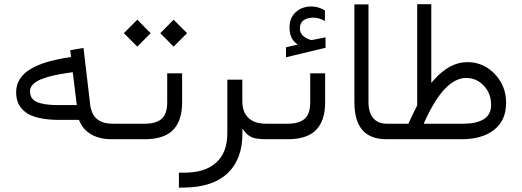

<svg xmlns="http://www.w3.org/2000/svg" viewBox="-20 -657 2464 906"><path d="M529.3 0C533.7 0 536.6 -3.4 539.1 -9.8C541.5 -16.1 542.5 -24.4 542.5 -34.7V-40C542.5 -50.3 541.5 -58.1 539.1 -64.5C536.6 -70.3 533.7 -73.2 529.8 -73.2H512.7C482.4 -73.2 458.5 -79.6 440.9 -92.8C423.3 -105.5 411.6 -127 406.2 -157.7V-158.2L374 -430.7L311.5 -420.4L314.5 -395L315.4 -387.7L308.1 -386.7L276.9 -381.8C227.5 -372.6 186.5 -361.3 154.8 -347.2C122.6 -333 98.1 -315.9 81.5 -294.9C64.5 -273.9 56.2 -249 56.2 -220.7C56.2 -201.7 59.6 -184.6 65.9 -169.9C72.3 -154.8 83 -141.6 98.1 -129.4C113.3 -117.2 134.3 -107.4 161.6 -101.1C188.5 -94.7 221.7 -91.3 260.3 -91.3H347.7H352.5L354.5 -86.9C366.7 -58.1 385.7 -36.6 412.1 -22C438 -7.3 469.7 0 507.3 0ZM341.3 -169.4 342.3 -161.1H334H252.9C209 -161.1 176.3 -166 154.3 -175.8C132.3 -185.1 121.6 -202.1 121.6 -227.1C121.6 -238.3 126 -249 135.3 -258.3C144.5 -267.6 157.2 -275.9 173.3 -282.7C189.5 -289.1 207 -294.9 226.1 -299.3C244.6 -303.7 265.1 -307.6 287.6 -311L315.9 -315.4L323.2 -316.4L324.2 -309.1Z M525.4 -73.2C522.9 -73.2 520.5 -71.8 518.6 -69.3C516.6 -66.4 515.1 -62.5 514.2 -57.6C513.2 -52.7 512.7 -46.9 512.7 -40V-34.7C512.7 -11.7 517.1 0 525.4 0H663.6C722.7 0 767.1 -14.2 795.9 -43C824.7 -71.8 839.4 -115.2 839.4 -174.3V-311H769V-174.8C769 -138.2 760.3 -111.8 743.2 -96.7C725.6 -81.1 698.7 -73.2 663.1 -73.2ZM736.3 -500.5 799.3 -437 862.8 -500.5 799.3 -564ZM564.5 -500.5 627.9 -437 690.9 -500.5 627.9 -564Z M1242.7 0C1247.1 0 1250 -3.4 1252.4 -9.8C1254.9 -16.1 1255.9 -24.4 1255.9 -34.7V-40C1255.9 -50.3 1254.9 -58.1 1252.4 -64.5C1250 -70.3 1247.1 -73.2 1243.2 -73.2H1235.8C1199.2 -73.2 1171.4 -82.5 1152.3 -100.6C1133.3 -118.7 1123.5 -145 1123.5 -179.7V-281.2H1052.7V-27.8C1052.7 32.2 1035.2 78.1 1000.5 109.9C965.8 141.6 916 157.7 851.1 157.7H824.2V228.5L852.1 228C940.9 226.6 1008.3 204.1 1054.7 159.7C1101.1 115.7 1124 53.2 1124 -28.3V-31.2V-50.3C1130.4 -40.5 1136.7 -32.7 1142.1 -27.3C1147.5 -22 1154.3 -16.6 1162.6 -12.2C1170.9 -7.8 1181.2 -4.4 1192.9 -2.9C1204.1 -1 1218.8 0 1235.8 0Z M1378.9 -451.2 1384.8 -446.3 1377.4 -444.8 1329.6 -434.1V-386.7L1516.1 -431.6V-481C1511.7 -480 1505.4 -478.5 1497.6 -477.1C1489.3 -475.6 1481.9 -474.1 1475.1 -472.7C1468.3 -471.2 1461.9 -469.7 1456.1 -468.8C1454.1 -468.3 1452.6 -468.3 1451.2 -468.3C1448.2 -468.3 1444.8 -468.8 1440.4 -470.2C1410.6 -481.4 1395.5 -498.5 1395 -522C1395 -539.6 1400.9 -552.7 1412.1 -561C1423.3 -569.3 1438 -573.7 1457 -573.7C1476.1 -573.7 1494.6 -568.4 1513.2 -558.1V-607.9C1492.7 -620.1 1471.7 -626.5 1450.2 -626.5C1419.9 -626.5 1395 -617.7 1375.5 -599.6C1356 -581.5 1346.2 -558.1 1346.2 -528.3C1346.2 -510.3 1348.6 -495.6 1354 -483.4C1358.9 -471.2 1367.2 -460.4 1378.9 -451.2ZM1239.3 -73.2C1236.8 -73.2 1234.4 -71.8 1232.4 -69.3C1230.5 -66.4 1229 -62.5 1228 -57.6C1227.1 -52.7 1226.6 -46.9 1226.6 -40V-34.7C1226.6 -11.7 1231 0 1239.3 0H1337.4C1397.5 0 1441.9 -14.2 1470.7 -43C1499.5 -71.8 1514.2 -115.2 1514.2 -174.3V-311H1443.8V-174.8C1443.8 -138.2 1435.1 -111.8 1418 -96.7C1400.4 -81.1 1373.5 -73.2 1337.9 -73.2Z M1826.2 0C1834.5 0 1838.9 -11.7 1838.9 -34.7V-40C1838.9 -50.3 1837.9 -58.1 1835.9 -64.5C1833.5 -70.3 1830.6 -73.2 1826.2 -73.2H1805.7C1777.3 -73.2 1755.9 -82 1741.2 -99.6C1726.1 -117.2 1718.8 -142.6 1718.8 -175.3V-636.2H1652.3V-175.8C1652.3 -116.2 1665 -72.3 1689.9 -43.5C1714.8 -14.6 1752.9 0 1804.2 0Z M1821.8 -73.2C1819.3 -73.2 1816.9 -71.8 1814.9 -69.3C1813 -66.4 1811.5 -62.5 1810.5 -57.6C1809.6 -52.7 1809.1 -46.9 1809.1 -40V-34.7C1809.1 -11.7 1813.5 0 1821.8 0H2157.2C2222.2 0 2273.9 -14.6 2311.5 -44.4C2349.1 -73.7 2368.2 -116.2 2368.2 -171.9C2368.2 -224.6 2350.6 -270 2314.9 -307.6C2279.3 -345.2 2235.8 -363.8 2185.1 -363.8C2129.9 -363.8 2077.1 -335.9 2027.8 -280.3L2015.1 -266.1V-285.2V-637.2H1948.7V-161.6V-159.7L1947.8 -158.2C1926.8 -115.7 1913.6 -88.9 1909.2 -77.6L1907.2 -73.2H1902.3ZM2297.4 -162.1C2297.4 -130.9 2285.6 -108.4 2262.2 -94.2C2238.8 -80.1 2207 -73.2 2167 -73.2H1990.7H1979.5L1983.9 -83.5C2045.9 -220.7 2111.3 -289.1 2179.7 -289.1C2212.4 -289.1 2240.2 -276.9 2263.2 -252.4C2286.1 -228 2297.4 -197.8 2297.4 -162.1Z"/></svg>

Font: Shabnam FD Light
Style: Regular
Weight: 300
Foundry: DejaVu fonts team - Redesigned by Saber Rastikerdar - Based on Vazir font
Version: Version 5.00;October 20, 2019;FontCreator 12.0.0.2547 64-bit